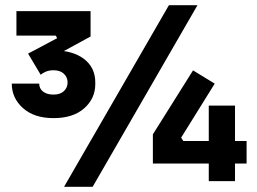

<svg xmlns="http://www.w3.org/2000/svg" viewBox="-20 -700 993 742"><path d="M186.8 -243.5Q112 -243.5 68.8 -282.2Q25.5 -321 25.5 -376.8H131.5Q131.5 -357.8 146.4 -346.1Q161.2 -334.5 186.8 -334.5Q213 -334.5 227.1 -348Q241.2 -361.5 241.2 -381.2Q241.2 -401.2 226.9 -414.9Q212.5 -428.5 187 -428.5Q170.8 -428.5 158.2 -423.5Q145.8 -418.5 137.2 -411.2L88.5 -492.8L201 -552.5L195.2 -562.5H43.5V-657H330V-559L194.5 -485L138.8 -500.5Q150.5 -503.2 163.6 -504.2Q176.8 -505.2 188 -505.2Q261.8 -505.2 305 -471.9Q348.2 -438.5 348.2 -382V-375.2Q348.2 -319.2 305.4 -281.4Q262.5 -243.5 186.8 -243.5ZM227.5 22 632.8 -680H743.2L338 22ZM570.8 -68V-180.8L726 -428L809.8 -376.8L680 -168L688.5 -155H933V-68ZM786.8 0V-291.8H888.2V0Z"/></svg>

Font: SVN-Sora Variable
Style: Regular
Weight: 400
Designer: Jonathan Barnbrook, Julián Moncada
Foundry: Barnbrook Fonts
Version: Version 2.000 - Viet hoa boi STYLEno.1 Fonts